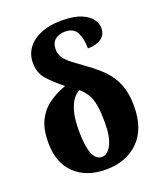

<svg xmlns="http://www.w3.org/2000/svg" viewBox="-142 -857 808 958"><g transform="rotate(-20 261.5 -377.5)"><path d="M255 10Q152 10 90.5 -48.5Q29 -107 29 -214Q29 -284 51 -329.5Q73 -375 112.5 -404Q152 -433 205 -452Q153 -493 123 -527.5Q93 -562 93 -614Q93 -661 119.5 -695Q146 -729 192 -747Q238 -765 296 -765Q364 -765 403 -748.5Q442 -732 458 -708.5Q474 -685 474 -663Q474 -626 447 -607.5Q420 -589 376 -589Q376 -639 359.5 -673Q343 -707 296 -707Q265 -707 244 -690.5Q223 -674 223 -639Q223 -614 236 -594.5Q249 -575 276 -554.5Q303 -534 343 -505Q391 -471 424.5 -435.5Q458 -400 476 -353.5Q494 -307 494 -240Q494 -119 428.5 -54.5Q363 10 255 10ZM258 -56Q287 -56 308 -95.5Q329 -135 329 -212Q329 -271 322.5 -306.5Q316 -342 302 -365Q288 -388 265 -408Q249 -401 232.5 -381Q216 -361 204.5 -322Q193 -283 193 -217Q193 -56 258 -56Z"/></g></svg>

Font: Noto Serif ExtraCondensed Black
Style: Regular
Weight: 900
Width: 2
Designer: Monotype Design Team
Foundry: Monotype Imaging Inc.
Version: Version 2.015; ttfautohint (v1.8.4.7-5d5b)